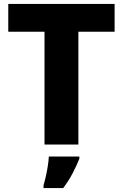

<svg xmlns="http://www.w3.org/2000/svg" viewBox="-20 -734 624 975"><path d="M378 0H206V-573H22V-714H562V-573H378ZM383 72Q368 109 349 145.5Q330 182 301 221H201V207Q207 187 213 160.5Q219 134 223 107.5Q227 81 228 61H383Z"/></svg>

Font: Noto Sans Georgian ExtraBold
Style: Regular
Weight: 800
Designer: Monotype Design Team, Akaki Razmadze
Foundry: Google LLC
Version: Version 2.005; ttfautohint (v1.8.4.7-5d5b)